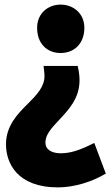

<svg xmlns="http://www.w3.org/2000/svg" viewBox="-20 -598 479 833"><path d="M177 20C177 51 204 67 244 67C286 67 329 53 389 22L439 155C382 190 302 215 232 215C53 215 6 108 6 28C6 -52 56 -104 102 -149C140 -187 173 -222 173 -268C173 -273 173 -282 169 -312H317C324 -282 325 -263 325 -249C325 -170 276 -120 235 -76C204 -43 177 -14 177 20ZM346 -477C346 -410 303 -368 243 -368C183 -368 141 -410 141 -477C141 -541 189 -578 243 -578C297 -578 346 -541 346 -477Z"/></svg>

Font: Repo ExtraBold
Style: Bold
Weight: 700
Designer: Stefan Peev
Foundry: Context Ltd
Version: Version 1.502